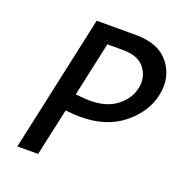

<svg xmlns="http://www.w3.org/2000/svg" viewBox="-120 -764 828 870"><g transform="rotate(20 293.5 -329.0)"><path d="M390 -658Q499 -658 549.5 -594Q600 -530 583 -443Q566 -355 485.5 -289Q405 -223 278 -223Q247 -223 207 -228L157 0H57L200 -658ZM484 -440Q494 -492 462.5 -533Q431 -574 358 -574H282L225 -312Q268 -307 295 -307Q376 -307 425 -346Q474 -385 484 -440Z"/></g></svg>

Font: EauTestInfant Semibold
Style: Italic
Weight: 600
Italic angle: -12°
Designer: Christian Thalmann (Catharsis Fonts)
Version: Version 0.001;PS 000.001;hotconv 1.0.88;makeotf.lib2.5.64775